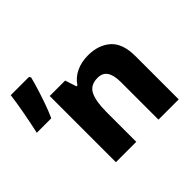

<svg xmlns="http://www.w3.org/2000/svg" viewBox="-164 -920 1126 1126"><g transform="rotate(-45 399.0 -357.0)"><path d="M534 -559Q621 -559 674.5 -511.5Q728 -464 728 -358V0H560V-311Q560 -368 541 -397Q522 -426 481 -426Q420 -426 398 -380.5Q376 -335 376 -250V0H207V-549H335L358 -478H366Q392 -518 436 -538.5Q480 -559 534 -559ZM207 -703Q198 -667 184 -622Q170 -577 154 -532Q138 -487 121 -450H1Q15 -513 28.5 -585.5Q42 -658 49 -714H200Z"/></g></svg>

Font: Noto Sans ExtraBold
Style: Regular
Weight: 800
Designer: Monotype Design Team
Foundry: Monotype Imaging Inc.
Version: Version 2.007